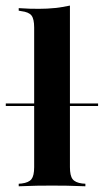

<svg xmlns="http://www.w3.org/2000/svg" viewBox="-46 -651 363 671"><path d="M135.5 -2.4Q109.7 -2.4 83.1 -2Q56.5 -1.6 19.4 0V-8.9L29.8 -9.7Q54.8 -12.9 64.1 -25Q73.4 -37.1 73.4 -66.9V-208.9H198.4V-66.9Q198.4 -37.1 207.7 -25Q216.9 -12.9 241.1 -9.7L252.4 -8.9V0Q214.5 -1.6 188.3 -2Q162.1 -2.4 135.5 -2.4ZM73.4 -208.9V-554.8Q73.4 -584.7 64.1 -596.8Q54.8 -608.9 28.2 -612.1L19.4 -613.7V-622.6Q41.1 -621 57.7 -620.6Q74.2 -620.2 90.3 -620.2Q119.4 -620.2 146 -623Q172.6 -625.8 198.4 -631.5V-622.6V-208.9ZM-25.8 -280.6V-289.5H296.8V-280.6Z"/></svg>

Font: Playfair 144pt SemiCondensed ExtraBold
Style: Regular
Weight: 800
Width: 4
Designer: Claus Eggers Sørensen
Foundry: Claus Eggers Sørensen
Version: Version 2.203